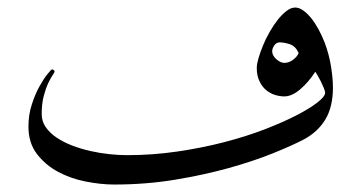

<svg xmlns="http://www.w3.org/2000/svg" viewBox="-20 -493 972 517"><path d="M876.5 -257.3Q876.5 -205.1 856 -171.1Q835.4 -137.2 797.4 -117.2Q766.6 -101.1 714.6 -80.1Q662.6 -59.1 595.9 -40.5Q529.3 -22 450.9 -9Q372.6 3.9 287.6 3.9Q251.5 3.9 210.7 -4.2Q169.9 -12.2 136 -30.5Q102.1 -48.8 79.3 -78.6Q56.6 -108.4 56.6 -152.3Q56.6 -184.1 65.7 -211.9Q74.7 -239.7 86.4 -260.7Q98.1 -281.7 108.2 -293.9Q118.2 -306.2 120.1 -306.2Q122.1 -306.2 124.5 -304.4Q127 -302.7 127 -300.8Q127 -298.3 121.6 -290.5Q116.2 -282.7 109.6 -268.6Q103 -254.4 97.7 -234.1Q92.3 -213.9 92.3 -186Q92.3 -166 103.3 -150.4Q114.3 -134.8 132.3 -122.6Q150.4 -110.4 173.8 -101.3Q197.3 -92.3 223.1 -86.4Q249 -80.6 274.4 -77.9Q299.8 -75.2 322.3 -75.2Q391.1 -75.2 457.5 -85Q523.9 -94.7 583.3 -110.1Q642.6 -125.5 692.1 -144.5Q741.7 -163.6 778.1 -182.4Q814.5 -201.2 835 -217.3Q855.5 -233.4 855.5 -243.2Q855.5 -247.6 851.8 -256.3Q848.1 -265.1 844 -273.7Q839.8 -282.2 835.2 -289.8Q830.6 -297.4 829.1 -299.8Q811 -272 788.6 -252.7Q766.1 -233.4 745.6 -233.4Q733.4 -233.4 720.2 -237.5Q707 -241.7 696.3 -250.7Q685.5 -259.8 678.5 -274.7Q671.4 -289.6 671.4 -310.1Q671.4 -320.3 676 -336.2Q680.7 -352.1 688 -370.1Q695.3 -388.2 705.8 -406.5Q716.3 -424.8 727.5 -439.2Q738.8 -453.6 751 -463.1Q763.2 -472.7 774.9 -472.7Q785.2 -472.7 796.1 -465.1Q807.1 -457.5 817.6 -444.6Q828.1 -431.6 837.4 -414.6Q846.7 -397.5 854 -378.9Q866.2 -346.7 871.3 -314.2Q876.5 -281.7 876.5 -257.3ZM784.2 -350.1Q775.9 -368.7 760.7 -373.8Q745.6 -378.9 732.9 -378.9Q724.1 -378.9 718.5 -370.6Q712.9 -362.3 712.9 -355Q712.9 -349.1 715.8 -343.8Q718.8 -338.4 723.6 -334Q728.5 -329.6 734.1 -326.7Q739.7 -323.7 745.6 -323.7Q757.8 -323.7 768.8 -331.8Q779.8 -339.8 784.2 -350.1Z"/></svg>

Font: Accordance
Style: Regular
Weight: 400
Version: Version 1.1 (build May 11, 2018) Miklal Software Solutions, 